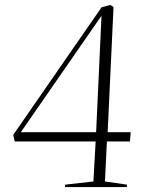

<svg xmlns="http://www.w3.org/2000/svg" viewBox="-20 -763 575 783"><path d="M419 -224H513L510 -186H416L408 -23L498 -10L497 0H245L246 -10L361 -23L370 -186H40L34 -213L394 -733L430 -743L443 -734ZM372 -224 394 -699 65 -224Z"/></svg>

Font: Literata 72pt ExtraLight
Style: Italic
Weight: 200
Italic angle: -2°
Designer: Latin by Veronika Burian and Jose Scaglione. Greek by Irene Vlachou. Cyrillic by Vera Evstafieva
Foundry: TypeTogether
Version: Version 3.002